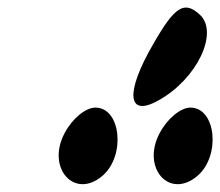

<svg xmlns="http://www.w3.org/2000/svg" viewBox="-20 -1083 579 505"><path d="M400 -733C351 -641 426 -557 500 -621C561 -674 548 -800 481 -800C455 -800 420 -771 400 -733ZM150 -733C101 -641 176 -557 250 -621C311 -674 298 -800 231 -800C205 -800 170 -771 150 -733ZM383 -967C308 -838 315 -773 397 -819C498 -875 556 -997 506 -1044C465 -1082 440 -1067 383 -967Z"/></svg>

Font: Hussar Skorodowane
Style: Ky
Weight: 700
Foundry: Cannot Into Space Fonts
Version: Version 0.892